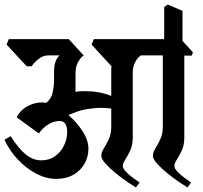

<svg xmlns="http://www.w3.org/2000/svg" viewBox="-42 -812 899 849"><path d="M806 -566H773V-203Q773 -171 762 -147Q751 -123 740 -106.5Q729 -90 729 -78Q729 -67 742.5 -53Q756 -39 773.5 -26Q791 -13 803 -5L787 17Q775 10 750 -7Q725 -24 698.5 -45.5Q672 -67 653 -88Q634 -109 634 -123Q634 -138 645 -155.5Q656 -173 667 -196.5Q678 -220 678 -252V-567H581Q566 -557 555.5 -537Q545 -517 545 -490V-203Q545 -171 534 -147Q523 -123 512 -106.5Q501 -90 501 -78Q501 -67 514.5 -53Q528 -39 545.5 -26Q563 -13 575 -5L559 17Q547 10 522 -7Q497 -24 470.5 -45.5Q444 -67 425 -88Q406 -109 406 -123Q406 -138 417 -155.5Q428 -173 439 -196.5Q450 -220 450 -252V-332Q428 -335 405 -335Q375 -335 339.5 -329Q304 -323 261 -303Q297 -272 323 -232Q349 -192 349 -154Q349 -119 332 -88.5Q315 -58 283 -39.5Q251 -21 206 -21Q162 -21 117.5 -44.5Q73 -68 36.5 -107Q0 -146 -22 -194L5 -210Q40 -155 72 -129Q104 -103 141 -103Q176 -103 201.5 -121.5Q227 -140 241 -168.5Q255 -197 255 -228Q255 -277 222 -277Q195 -277 170 -261Q145 -245 130 -222L32 -293Q44 -321 75.5 -340Q107 -359 143 -359Q148 -359 152.5 -358.5Q157 -358 162 -357Q185 -375 191 -403.5Q197 -432 197 -455V-497Q197 -543 221 -567H170Q149 -567 129 -551.5Q109 -536 98 -519H76L-13 -615L-3 -639H262L328 -567Q314 -557 303 -537Q292 -517 292 -490V-422Q292 -418 292 -414Q292 -410 291 -406Q311 -409 330 -409Q364 -409 393 -404Q422 -399 450 -388V-497Q450 -502 450 -508Q450 -514 451 -519L363 -615L373 -639H684V-781L700 -792L765 -764V-631L811 -581Z"/></svg>

Font: Jaini
Style: Regular
Weight: 400
Designer: Maithili Shingre, Girish Dalvi (Devanagari), Taresh Vohra (Latin)
Foundry: Ek Type
Version: Version 2.000; ttfautohint (v1.8.4.7-5d5b)